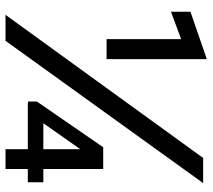

<svg xmlns="http://www.w3.org/2000/svg" viewBox="-56 -696 753 680"><g transform="rotate(90 320.0 -356.5)"><path d="M125 0H33L540 -700H629ZM119 -622 22 -586V-655L190 -713V-358H119ZM579 -134H626V-79H579V0H509V-79H345V-80H340V-111L502 -346H579ZM509 -134V-265L417 -134Z"/></g></svg>

Font: Tilda Sans Medium
Style: Regular
Weight: 500
Designer: ParaType Ltd
Foundry: ParaType Ltd
Version: Version 1.009